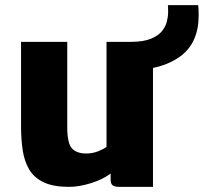

<svg xmlns="http://www.w3.org/2000/svg" viewBox="-20 -720 794 748"><path d="M249 8Q188 8 150.8 -9.5Q113.5 -27 94.2 -59Q75 -91 68.5 -134.2Q62 -177.5 62 -229V-557H242V-225Q242 -162 260.2 -142Q278.5 -122 316 -122Q341 -122 363.2 -131Q385.5 -140 395 -148V-557H576V8H445Q428 8 419.5 2.5Q411 -3 411 -21V-44Q381 -21 334.5 -6.5Q288 8 249 8ZM493 -447V-557Q539.5 -557.5 567.8 -569Q596 -580.5 610.5 -598.2Q625 -616 630 -635.8Q635 -655.5 635 -672Q635 -696 634 -700H752Q753 -694 753.5 -684.2Q754 -674.5 754 -661Q754 -553 682.5 -500.5Q611 -448 493 -447Z"/></svg>

Font: Merriweather Sans ExtraBold
Style: Regular
Weight: 800
Designer: Eben Sorkin
Foundry: Eben Sorkin
Version: Version 2.001; ttfautohint (v1.8.3)